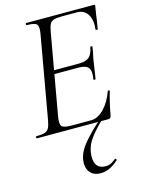

<svg xmlns="http://www.w3.org/2000/svg" viewBox="-132 -701 778 1051"><g transform="rotate(-15 257.0 -175.0)"><path d="M16 0Q13.8 0 13.8 -6Q13.8 -12 16 -12Q47.8 -12 64.2 -17Q80.6 -22 88.4 -37Q96.2 -52 101.2 -81L183 -544Q191 -587 179.9 -600Q168.8 -613 122.8 -613Q120 -613 120 -619Q120 -625 122.8 -625H506.2Q514.2 -625 512.2 -616Q509.2 -597.8 505.6 -574.2Q502 -550.6 498.9 -528.2Q495.8 -505.8 492.8 -491.6Q491.8 -487.6 485.9 -488.7Q480 -489.8 480.8 -492.6Q487.2 -545.4 467 -577.5Q446.8 -609.6 405.4 -609.6H322.6Q292.2 -609.6 275.9 -604.7Q259.6 -599.8 252.5 -585.6Q245.4 -571.4 240.4 -543L159.4 -85Q152.4 -43.4 163 -31Q173.6 -18.6 218.6 -18.6H328.6Q366.8 -18.6 402.3 -54.9Q437.8 -91.2 458 -149.4Q459.2 -152.4 465.1 -151.3Q471 -150.2 469 -147.4Q460.8 -120.8 452.2 -83.7Q443.6 -46.6 438.2 -15Q435.2 0 422.2 0ZM410.8 -231.6Q409.8 -227.6 403.8 -228.1Q397.8 -228.6 398.8 -232.6Q406.8 -277.4 392.9 -296.2Q379 -315 337.6 -315H174.2L177.4 -335.8H344.6Q384 -335.8 402.6 -351.7Q421.2 -367.6 427.8 -406.2Q428.8 -410.4 434.8 -409.9Q440.8 -409.4 439.8 -404.4Q435.6 -375.6 431.6 -359.5Q427.6 -343.4 425.2 -325Q421.2 -302.4 418.5 -280.3Q415.8 -258.2 410.8 -231.6ZM306 275Q263.8 275 243.8 247.6Q223.8 220.2 230.8 177.2Q239 130.6 281.8 81.8Q324.6 33 379.2 -14L388.2 -7Q348.2 30.4 318.6 68.5Q289 106.6 282.2 147.6Q274.6 191.8 288.9 218.3Q303.2 244.8 341.4 244.8Q361.8 244.8 375 236.8Q388.2 228.8 400.4 219.2Q402.4 217.2 405.9 221.7Q409.4 226.2 407.4 228.2Q380 253.2 355.4 264.1Q330.8 275 306 275Z"/></g></svg>

Font: Cormorant Infant Light
Style: Italic
Weight: 300
Italic angle: -10°
Designer: Christian Thalmann (Catharsis Fonts)
Foundry: Catharsis Fonts
Version: Version 4.001